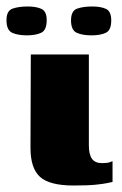

<svg xmlns="http://www.w3.org/2000/svg" viewBox="-61 -567 375 592"><path d="M166 5Q92 5 62.5 -21.5Q33 -48 33 -111L34 -399H213V-119Q213 -91 222.5 -77.5Q232 -64 254 -64Q269 -64 276.5 -66.5Q284 -69 286 -70V-6Q281 -5 269.5 -2.5Q258 0 234 2.5Q210 5 166 5ZM221 -458Q193 -458 175.5 -466Q158 -474 158 -504Q158 -534 177 -540.5Q196 -547 223 -547Q250 -547 266 -539.5Q282 -532 282 -504Q282 -474 265.5 -466Q249 -458 221 -458ZM22 -458Q-6 -458 -23.5 -466Q-41 -474 -41 -505Q-41 -534 -22 -540.5Q-3 -547 24 -547Q51 -547 67 -539.5Q83 -532 83 -505Q83 -474 66 -466Q49 -458 22 -458Z"/></svg>

Font: Genos ExtraBold
Style: Regular
Weight: 800
Designer: Robert E. Leuschke
Foundry: Robert E. Leuschke
Version: Version 1.010